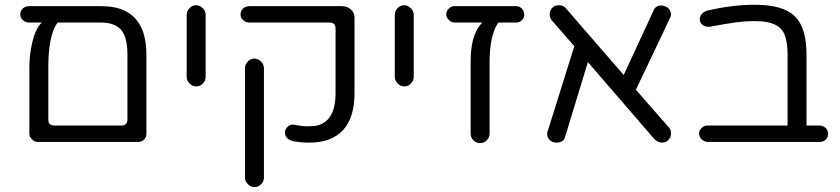

<svg xmlns="http://www.w3.org/2000/svg" viewBox="-20 -597 3506 801"><path d="M402.3 -571.3H101.6Q85 -571.3 74.7 -561Q64.5 -550.8 64.5 -537.1Q64.5 -519.5 80.1 -509.8Q88.9 -502.9 101.6 -502.9H154.3L145.5 -493.2Q126 -468.8 114.3 -418.9Q102.5 -367.2 102.5 -317.4V-39.1Q102.5 -26.4 113.3 -15.6Q124 -4.9 136.7 -4.9H555.7Q571.3 -4.9 581.1 -14.6Q590.8 -24.4 590.8 -39.1V-368.2Q590.8 -474.6 540 -524.4Q494.1 -571.3 402.3 -571.3ZM511.7 -368.2V-98.6Q511.7 -85.9 505.4 -79.6Q499 -73.2 486.3 -73.2H207Q187.5 -73.2 182.6 -87.9Q181.6 -92.8 181.6 -98.6V-317.4Q181.6 -448.2 218.8 -501L220.7 -502.9H402.3Q458 -502.9 485.4 -472.7Q511.7 -441.4 511.7 -368.2Z M837.9 -276.4V-535.2Q837.9 -550.8 825.7 -563Q813.5 -575.2 797.9 -575.2Q782.2 -575.2 770.5 -563Q758.8 -550.8 758.8 -535.2V-276.4Q758.8 -260.7 771 -248.5Q783.2 -236.3 798.8 -236.3Q814.5 -236.3 826.2 -248.5Q837.9 -260.7 837.9 -276.4Z M1270.5 -2Q1363.3 -2 1411.1 -54.2Q1459 -106.4 1459 -208V-524.4Q1459 -543.9 1443.8 -557.6Q1428.7 -571.3 1405.3 -571.3H1020.5Q1003.9 -571.3 993.7 -561Q983.4 -550.8 983.4 -537.1Q983.4 -519.5 999 -509.8Q1007.8 -502.9 1020.5 -502.9H1354.5Q1367.2 -502.9 1373.5 -496.6Q1379.9 -490.2 1379.9 -477.5V-208Q1379.9 -85 1293 -71.3Q1282.2 -70.3 1271.5 -70.3Q1260.7 -70.3 1251 -70.3Q1230.5 -72.3 1217.8 -74.7Q1205.1 -77.1 1202.6 -77.1Q1200.2 -77.1 1197.3 -77.1Q1188.5 -76.2 1178.7 -66.9Q1168.9 -57.6 1168.9 -43.9Q1168.9 -21.5 1192.4 -11.7Q1196.3 -9.8 1200.2 -8.8Q1231.4 -2 1270.5 -2ZM1041 183.6Q1052.7 183.6 1058.6 179.7Q1081.1 166 1081.1 143.6V-312.5Q1081.1 -328.1 1068.8 -340.3Q1056.6 -352.5 1041 -352.5Q1025.4 -352.5 1013.7 -340.3Q1002 -328.1 1002 -312.5V143.6Q1002 159.2 1014.2 171.4Q1026.4 183.6 1041 183.6Z M1706.1 -276.4V-535.2Q1706.1 -550.8 1693.8 -563Q1681.6 -575.2 1666 -575.2Q1650.4 -575.2 1638.7 -563Q1627 -550.8 1627 -535.2V-276.4Q1627 -260.7 1639.2 -248.5Q1651.4 -236.3 1667 -236.3Q1682.6 -236.3 1694.3 -248.5Q1706.1 -260.7 1706.1 -276.4Z M2131.8 -571.3H1876Q1862.3 -571.3 1851.6 -560.5Q1841.8 -550.8 1841.8 -537.1Q1841.8 -524.4 1852.5 -513.7Q1863.3 -502.9 1876 -502.9H1992.2L1983.4 -493.2Q1943.4 -444.3 1943.4 -340.8V-39.1Q1943.4 -23.4 1955.1 -11.7Q1966.8 0 1982.4 0Q1999 0 2010.7 -11.7Q2022.5 -23.4 2022.5 -39.1V-336.9Q2022.5 -448.2 2057.6 -501L2059.6 -502.9H2131.8Q2147.5 -502.9 2157.2 -512.7Q2167 -522.5 2167 -537.1Q2166 -552.7 2156.2 -562Q2146.5 -571.3 2131.8 -571.3Z M2770.5 -65.4 2632.8 -222.7Q2776.4 -522.5 2776.4 -525.4Q2779.3 -530.3 2779.3 -536.6Q2779.3 -543 2777.3 -546.9Q2774.4 -561.5 2757.8 -569.3Q2747.1 -574.2 2739.3 -574.2Q2713.9 -574.2 2706.1 -551.8L2582 -284.2Q2339.8 -563.5 2338.9 -564.5Q2329.1 -575.2 2312 -575.2Q2294.9 -575.2 2285.2 -565.4Q2273.4 -553.7 2273.4 -538.1Q2273.4 -521.5 2282.2 -511.7L2376 -404.3L2265.6 -51.8Q2262.7 -46.9 2262.7 -38.1Q2262.7 -23.4 2273.4 -12.7Q2284.2 -2 2301.8 -2Q2332 -2 2337.9 -27.3L2432.6 -337.9L2710 -16.6Q2724.6 -2 2743.2 -2Q2759.8 -2 2771.5 -16.6Q2779.3 -26.4 2779.3 -41.5Q2779.3 -56.6 2770.5 -65.4Z M3399.4 -73.2H3344.7V-368.2Q3344.7 -480.5 3296.9 -528.3Q3248 -577.1 3129.9 -577.1Q3034.2 -577.1 2930.7 -552.7Q2917 -548.8 2908.2 -539.1Q2899.4 -529.3 2899.4 -517.6Q2899.4 -501 2912.1 -492.2Q2922.9 -485.4 2934.6 -485.4Q2937.5 -485.4 2941.4 -485.4Q3013.7 -499 3051.8 -503.9Q3089.8 -508.8 3116.7 -508.8Q3143.6 -508.8 3158.2 -507.8Q3210.9 -502.9 3236.3 -478.5Q3247.1 -466.8 3252.9 -453.1Q3265.6 -422.9 3265.6 -368.2V-73.2H2930.7Q2917 -73.2 2906.7 -63Q2896.5 -52.7 2896.5 -39.6Q2896.5 -26.4 2907.2 -15.6Q2918 -5.9 2930.7 -4.9H3399.4Q3415 -4.9 3424.8 -14.6Q3434.6 -24.4 3434.6 -39.1Q3434.6 -57.6 3418.9 -67.4Q3411.1 -73.2 3399.4 -73.2Z"/></svg>

Font: FakePearl
Style: Light
Weight: 350
Version: Version 1.2